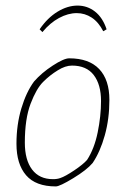

<svg xmlns="http://www.w3.org/2000/svg" viewBox="-20 -659 450 688"><path d="M39 -144Q39 -212 56.5 -270.5Q74 -329 102 -367Q129 -398 169 -424Q209 -450 228 -450Q299 -450 335.5 -411.5Q372 -373 372 -301Q372 -233 355.5 -174Q339 -115 312 -75Q291 -50 242.5 -20.5Q194 9 180 9Q108 9 73.5 -31Q39 -71 39 -144ZM196 -21Q214 -27 246 -48.5Q278 -70 292 -86Q318 -126 330 -184.5Q342 -243 342 -297Q342 -356 316 -390Q290 -424 238 -424Q214 -424 187 -407Q159 -390 134.5 -365.5Q110 -341 89.5 -287Q69 -233 69 -148Q69 -86 95 -51.5Q121 -17 170 -17Q185 -17 196 -21ZM122 -554Q150 -595 186 -617Q222 -639 258 -639Q293 -639 320.5 -617.5Q348 -596 362 -554L350 -547Q333 -580 308.5 -596Q284 -612 255 -612Q224 -612 191.5 -594.5Q159 -577 132 -544Z"/></svg>

Font: Grenze Thin
Style: Italic
Weight: 250
Italic angle: -10°
Designer: Renata Polastri
Foundry: Omnibus-Type
Version: Version 1.002; ttfautohint (v1.8)